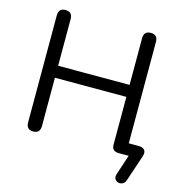

<svg xmlns="http://www.w3.org/2000/svg" viewBox="-125 -822 1028 1098"><g transform="rotate(15 389.5 -273.5)"><path d="M771 -20 718 138Q711 159 691.5 163.5Q672 168 658.5 154.5Q645 141 653 118L692 0H633Q592 0 592 -39V-322H169V-36Q169 7 128 7Q87 7 87 -36V-669Q87 -712 128 -712Q169 -712 169 -669V-393H592V-669Q592 -712 633 -712Q674 -712 674 -669V-69H732Q758 -69 768 -56Q778 -43 771 -20Z"/></g></svg>

Font: Nunito
Style: Regular
Weight: 400
Designer: Vernon Adams
Foundry: Vernon Adams
Version: Version 3.602